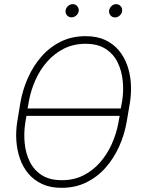

<svg xmlns="http://www.w3.org/2000/svg" viewBox="-20 -895 689 925"><path d="M394 -720.7Q447.3 -720.7 486.6 -702.4Q525.9 -684.1 552.2 -652.6Q578.6 -621.1 593 -580.3Q607.4 -539.6 610.4 -494.1Q613.3 -448.7 606.4 -402.8L590.3 -308.1Q580.1 -248 554.7 -190.9Q529.3 -133.8 489.7 -88.4Q450.2 -43 396.2 -16.4Q342.3 10.3 274.9 9.8Q222.2 9.8 182.9 -8.5Q143.6 -26.9 116.9 -58.3Q90.3 -89.8 76.2 -130.6Q62 -171.4 58.8 -216.8Q55.7 -262.2 63 -308.1L78.6 -402.8Q89.4 -463.4 114.7 -520.3Q140.1 -577.1 179.7 -622.6Q219.2 -668 273.2 -694.6Q327.1 -721.2 394 -720.7ZM393.6 -684.1Q335 -684.1 288.6 -660.9Q242.2 -637.7 207.5 -598.4Q172.9 -559.1 150.9 -509.8Q128.9 -460.4 119.1 -407.7Q117.7 -398.9 116.2 -390.1Q114.7 -381.3 112.8 -372.6H562Q563.5 -381.3 564.9 -390.1Q566.4 -398.9 568.4 -407.7Q576.2 -456.5 571.3 -505.4Q566.4 -554.2 546.6 -594.5Q526.9 -634.8 489.3 -659.2Q451.7 -683.6 393.6 -684.1ZM275.9 -26.9Q334.5 -26.4 380.9 -49.6Q427.2 -72.8 461.7 -112.1Q496.1 -151.4 518.3 -200.7Q540.5 -250 550.3 -302.7Q551.8 -311 553.2 -319.8Q554.7 -328.6 556.6 -336.9H107.4Q105.5 -328.6 104.5 -319.8Q103.5 -311 101.6 -302.2Q94.2 -253.9 98.9 -205.3Q103.5 -156.7 123.3 -116.5Q143.1 -76.2 180.4 -51.8Q217.8 -27.3 275.9 -26.9ZM295.9 -843.3Q296.9 -856 307.1 -865.5Q317.4 -875 330.1 -875Q343.3 -875.5 351.8 -865.5Q360.4 -855.5 359.4 -842.8Q357.9 -830.1 347.7 -820.8Q337.4 -811.5 324.7 -811.5Q312 -811 303.2 -820.8Q294.4 -830.6 295.9 -843.3ZM505.4 -842.8Q506.8 -855.5 516.6 -865.2Q526.4 -875 539.6 -875Q552.7 -875 561.3 -865.2Q569.8 -855.5 568.4 -842.3Q567.4 -830.1 557.1 -820.6Q546.9 -811 534.2 -811Q521 -811 512.7 -820.6Q504.4 -830.1 505.4 -842.8Z"/></svg>

Font: Roboto ExtraLight
Style: Italic
Weight: 250
Designer: Christian Robertson
Foundry: Google
Version: Version 3.009; 2024